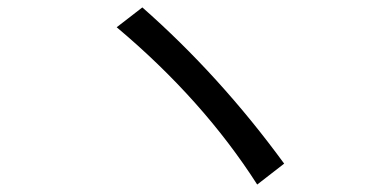

<svg xmlns="http://www.w3.org/2000/svg" viewBox="-20 -600 1040 515"><path d="M361.8 -580.1Q569.8 -397 742.2 -161.1L669.9 -105Q523.9 -333 293 -526.9Z"/></svg>

Font: Black Ops One [rus by aLiNcE]
Style: Regular
Weight: 400
Designer: James Grieshaber
Foundry: James Grieshaber
Version: Version 1.002;May 25, 2024;FontCreator 13.0.0.2680 64-bit